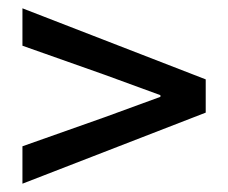

<svg xmlns="http://www.w3.org/2000/svg" viewBox="-20 -563 549 462"><path d="M34 -211V-121L475 -292V-372L34 -543V-453L232 -383L366 -334V-330L232 -281Z"/></svg>

Font: Cambridge Sans Medium
Style: Regular
Weight: 500
Version: Version 2.020;PS 002.020;hotconv 1.0.88;makeotf.lib2.5.64775